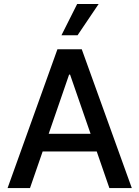

<svg xmlns="http://www.w3.org/2000/svg" viewBox="-20 -958 709 978"><path d="M18.6 0 272.5 -707H396.5L651.4 0H537.1L472.7 -186.5H197.3L132.8 0ZM441.4 -276.4 336.9 -578.1H332L228 -276.4ZM373 -937.5H482.4L375 -778.3H293Z"/></svg>

Font: Pretendard Std Medium
Style: Regular
Weight: 500
Designer: Base glyphs from Inter by Rasmus Andersson; Hangeul glyphs from Noto Sans CJK(Source Han Sans) by Jang Soo-young and Kan
Foundry: Kil Hyung-jin
Version: Version 1.309